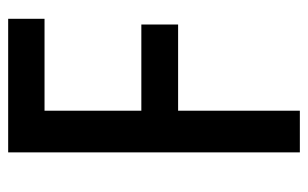

<svg xmlns="http://www.w3.org/2000/svg" viewBox="-162 -592 754 470"><g transform="rotate(-90 215.0 -357.0)"><path d="M179 0H77V-714H404V-625H179V-388H390V-298H179Z"/></g></svg>

Font: Noto Sans Lao Condensed Medium
Style: Regular
Weight: 500
Width: 3
Designer: Monotype Design Team
Foundry: Monotype Imaging Inc.
Version: Version 2.003; ttfautohint (v1.8.4.7-5d5b)